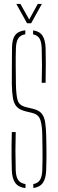

<svg xmlns="http://www.w3.org/2000/svg" viewBox="-20 -959 296 983"><path d="M110.5 4Q75 0 58.5 -22Q42 -44 40.5 -88Q39.5 -127 39.2 -156Q39 -185 39.2 -214.2Q39.5 -243.5 40.5 -283H60.5Q59 -234.5 59 -185.8Q59 -137 60.5 -88Q61.5 -54.5 73 -37.5Q84.5 -20.5 110.5 -16.5ZM150.5 3.5V-16.5Q174.5 -21 185 -38.2Q195.5 -55.5 196.5 -88Q197.5 -122.5 197.8 -147.8Q198 -173 197.5 -199.8Q197 -226.5 196.5 -266Q196 -312.5 187.5 -342.2Q179 -372 147.5 -380L111.5 -389Q80.5 -396.5 65.8 -412.5Q51 -428.5 46.2 -456.8Q41.5 -485 40.5 -529Q40 -567.5 40.8 -617.5Q41.5 -667.5 41.5 -713Q41.5 -757 57.2 -778.5Q73 -800 109.5 -804V-783.5Q84.5 -779.5 73.5 -762.5Q62.5 -745.5 61.5 -712Q60 -666.5 60.5 -620.8Q61 -575 61.5 -529Q62.5 -470.5 70.5 -445Q78.5 -419.5 111.5 -411L148.5 -402Q178.5 -395 192.5 -378.5Q206.5 -362 211 -334.2Q215.5 -306.5 216.5 -266Q217.5 -224.5 217.8 -198.2Q218 -172 217.8 -147.8Q217.5 -123.5 216.5 -88Q215 -44.5 199.2 -22.5Q183.5 -0.5 150.5 3.5ZM193.5 -535Q195 -579.5 195 -623.8Q195 -668 193.5 -712Q192.5 -744.5 182.5 -761.5Q172.5 -778.5 149.5 -783V-803.5Q182 -799 197 -777.2Q212 -755.5 213.5 -712Q214.5 -681.5 214.5 -635.8Q214.5 -590 213.5 -535ZM118.5 -840 63.5 -939H84.5L129.5 -859L173.5 -939H194.5L139.5 -840Z"/></svg>

Font: Big Shoulders Stencil Display Thin Thin
Style: Regular
Weight: 250
Version: Version 2.001